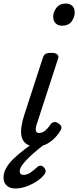

<svg xmlns="http://www.w3.org/2000/svg" viewBox="-73 -815 444 1090"><path d="M135 16Q94 16 74 0Q54 -16 49 -42Q44 -68 49 -98Q54 -128 63 -157L169 -483Q175 -503 185 -509Q195 -515 219 -515Q242 -515 252 -506Q262 -497 257 -483L136 -111Q131 -97 130 -85Q129 -73 133.5 -66.5Q138 -60 149 -60Q162 -60 173.5 -66.5Q185 -73 195.5 -85Q206 -97 215 -110Q223 -120 234.5 -122Q246 -124 259 -114Q274 -104 275.5 -94.5Q277 -85 271 -75Q262 -58 242.5 -36.5Q223 -15 196 0.5Q169 16 135 16ZM278 -669Q258 -669 243.5 -682Q229 -695 229 -720Q229 -747 247.5 -771Q266 -795 302 -795Q322 -795 336.5 -782.5Q351 -770 351 -744Q351 -717 333.5 -693Q316 -669 278 -669ZM15 255Q-17 255 -35 238.5Q-53 222 -53 193Q-53 166 -38 139Q-23 112 3.5 86.5Q30 61 64.5 34.5Q99 8 138 -19H202V-14Q169 12 139.5 36Q110 60 87.5 82.5Q65 105 52 123.5Q39 142 39 157Q39 167 44.5 172.5Q50 178 60 178Q79 178 97 166.5Q115 155 138 134Q144 127 154.5 125.5Q165 124 176 135Q183 142 185.5 151.5Q188 161 182 171Q166 194 137.5 213Q109 232 76.5 243.5Q44 255 15 255Z"/></svg>

Font: Playwrite CZ
Style: Regular
Weight: 400
Designer: Veronika Burian, José Scaglione
Foundry: TypeTogether
Version: Version 1.002